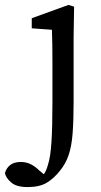

<svg xmlns="http://www.w3.org/2000/svg" viewBox="-97 -515 411 780"><path d="M15 245Q-31 245 -52.5 225.5Q-74 206 -77 188Q-71 167 -55 155Q-39 143 -13 143Q10 143 28.5 152.5Q47 162 63 178L81 193Q86 186 90 177Q94 168 98 154Q108 123 112 63Q116 3 116 -100V-263Q116 -303 115.5 -333Q115 -363 114 -394L32 -400V-441L181 -495L204 -488L202 -361V-99Q202 -25 198 27Q194 79 182 114.5Q170 150 147 178Q123 209 93.5 227Q64 245 15 245Z"/></svg>

Font: Source Serif 4 SmText
Style: Regular
Weight: 400
Designer: Frank Grießhammer
Foundry: Adobe
Version: Version 4.005;hotconv 1.1.0;makeotfexe 2.6.0